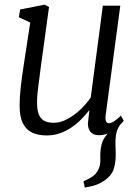

<svg xmlns="http://www.w3.org/2000/svg" viewBox="-20 -584 613 842"><path d="M352 238.5 346 211Q368.5 201 383.8 191.2Q399 181.5 408.5 165Q421.5 143 420 112.5Q418.5 82 425 51.5Q429.5 30.5 443.5 13Q457.5 -4.5 465.5 -15.5L516 -48Q496 -26 490.8 -2.5Q485.5 21 486.5 52.5Q487 63.5 487.2 74.5Q487.5 85.5 487.5 96Q487.5 130 478.5 157.8Q469.5 185.5 440 206.5Q424 218 404.8 225.5Q385.5 233 352 238.5ZM184.5 10Q148.5 10 122 -2Q95.5 -14 80.8 -42.5Q66 -71 66 -121Q66 -138.5 67.2 -159.5Q68.5 -180.5 71.2 -204Q74 -227.5 77 -251Q80 -274.5 83.5 -295L112.5 -485L62.5 -508.5L68.5 -542.5L176 -563.5L195 -553.5L159 -291Q156.5 -270 153.8 -249.8Q151 -229.5 148.5 -210Q146 -190.5 144.2 -171.5Q142.5 -152.5 142.5 -134Q142.5 -98 151.8 -78.8Q161 -59.5 177.5 -52.5Q194 -45.5 216.5 -45.5Q245 -45.5 275.2 -61.8Q305.5 -78 332.5 -103.5Q359.5 -129 378 -156.5L431 -559H507.5L443.5 -79.5Q441 -61 445 -52.2Q449 -43.5 456.5 -43.5Q466.5 -43.5 479.5 -51.5Q492.5 -59.5 510.5 -77L522.5 -54.5Q518 -48 502.8 -32.5Q487.5 -17 464.5 -4Q441.5 9 414 9Q387 9 374.5 -9Q362 -27 367 -56.5Q367 -58 367.5 -62.8Q368 -67.5 369 -74Q370 -80.5 370.5 -87Q371 -93.5 372 -99L371 -100Q355 -79.5 335.2 -59.8Q315.5 -40 292 -24.2Q268.5 -8.5 241.5 0.8Q214.5 10 184.5 10Z"/></svg>

Font: Merriweather 24pt Light
Style: Italic
Weight: 300
Italic angle: -7.8°
Version: Version 2.101